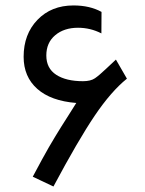

<svg xmlns="http://www.w3.org/2000/svg" viewBox="-20 -659 528 698"><path d="M263.7 -558.1Q212.9 -558.1 180.7 -531Q148.4 -503.9 148.4 -457.3Q148.4 -410.6 184.3 -387.2Q220.2 -363.8 281.7 -363.8Q309.6 -363.8 325.2 -374.5Q340.3 -384.8 366.7 -409.9Q393.1 -435.1 401.4 -442.4L441.4 -373Q384.3 -327.1 324.2 -238.3Q264.2 -149.4 174.3 19L99.1 -16.6Q117.2 -50.8 132.3 -78.4Q147.5 -106 157.7 -123.8Q168 -141.6 181.9 -164.6Q195.8 -187.5 202.9 -198.7Q210 -210 228.5 -239Q247.1 -268.1 257.3 -284.7Q165 -292 115.5 -335.9Q65.9 -379.9 65.9 -452.6Q65.9 -534.7 116.2 -586.9Q166.5 -639.2 247.1 -639.2Q306.6 -639.2 349.1 -615.7L348.6 -537.6Q308.6 -558.1 263.7 -558.1Z"/></svg>

Font: Shabnam FD-WOL
Style: FD-WOL
Weight: 400
Foundry: DejaVu fonts team - Redesigned by Saber Rastikerdar - Based on Vazir font
Version: Version 5.0.1